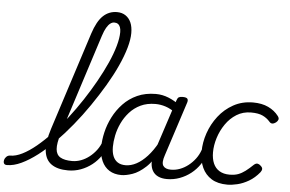

<svg xmlns="http://www.w3.org/2000/svg" viewBox="-221 -1114 1855 1228"><g transform="rotate(5 707.0 -500.0)"><path d="M-135 17Q-150 17 -154.5 7.5Q-159 -2 -156 -14Q-153 -26 -143 -35.5Q-133 -45 -119 -45Q-84 -45 -42 -66Q0 -87 46 -125Q92 -163 139 -213Q186 -263 231.5 -322Q277 -381 318.5 -444Q360 -507 395.5 -570.5Q431 -634 457.5 -693Q484 -752 498.5 -803.5Q513 -855 513 -893Q513 -906 523.5 -912.5Q534 -919 548 -919Q562 -919 573 -912.5Q584 -906 584 -893Q584 -852 568.5 -797.5Q553 -743 524 -679.5Q495 -616 455 -548.5Q415 -481 368 -412.5Q321 -344 269.5 -281Q218 -218 165 -164Q112 -110 59 -69.5Q6 -29 -43 -6Q-92 17 -135 17ZM257 17Q189 17 150 -10.5Q111 -38 104.5 -94.5Q98 -151 126 -238L329 -868Q355 -948 392.5 -983.5Q430 -1019 482 -1019Q514 -1019 537 -1003.5Q560 -988 572 -960.5Q584 -933 584 -893Q584 -877 573 -869.5Q562 -862 548 -862Q534 -862 523.5 -869.5Q513 -877 513 -893Q513 -912 508 -925Q503 -938 493.5 -944.5Q484 -951 470 -951Q457 -951 444.5 -941.5Q432 -932 420.5 -912.5Q409 -893 398 -859L190 -212Q170 -149 173 -112.5Q176 -76 202.5 -60.5Q229 -45 277 -45Q289 -45 294.5 -35.5Q300 -26 297 -14Q294 -2 284 7.5Q274 17 257 17Z M258 17Q245 17 240 7.5Q235 -2 237.5 -14Q240 -26 250 -35.5Q260 -45 278 -45Q307 -45 335 -55.5Q363 -66 388 -85.5Q413 -105 432.5 -131Q452 -157 463 -189Q468 -202 478.5 -202Q489 -202 497 -194Q505 -186 502 -173Q490 -133 466.5 -98Q443 -63 410.5 -37.5Q378 -12 339 2.5Q300 17 258 17Z M599 17Q554 17 522 -3Q490 -23 473 -61Q456 -99 456 -151Q456 -195 467.5 -245Q479 -295 503.5 -343.5Q528 -392 566 -432Q604 -472 656 -495.5Q708 -519 775 -519Q817 -519 856.5 -503Q896 -487 928 -462L916 -405Q876 -434 843 -444.5Q810 -455 778 -455Q724 -455 683 -435.5Q642 -416 612.5 -383Q583 -350 564.5 -310.5Q546 -271 538 -231Q530 -191 530 -158Q530 -123 540 -98.5Q550 -74 570 -61Q590 -48 621 -48Q655 -48 690 -66.5Q725 -85 759 -122Q793 -159 823 -214L837 -171Q799 -92 755 -51.5Q711 -11 670 3Q629 17 599 17ZM891 17Q859 17 835.5 6Q812 -5 799.5 -26.5Q787 -48 786 -77.5Q785 -107 796 -144L909 -489Q914 -505 922 -510Q930 -515 946 -515Q971 -515 977.5 -506.5Q984 -498 979 -482L866 -134Q849 -85 862.5 -65Q876 -45 912 -45Q923 -45 928 -35.5Q933 -26 931 -14Q929 -2 919 7.5Q909 17 891 17Z M893 17Q880 17 875 7.5Q870 -2 872.5 -14Q875 -26 885 -35.5Q895 -45 913 -45Q942 -45 970 -55.5Q998 -66 1023 -85.5Q1048 -105 1067.5 -131Q1087 -157 1098 -189Q1103 -202 1113.5 -202Q1124 -202 1132 -194Q1140 -186 1137 -173Q1125 -133 1101.5 -98Q1078 -63 1045.5 -37.5Q1013 -12 974 2.5Q935 17 893 17Z M1280 19Q1218 19 1178 -6Q1138 -31 1118 -74.5Q1098 -118 1098 -177Q1098 -236 1118.5 -296Q1139 -356 1178 -406.5Q1217 -457 1273 -488Q1329 -519 1399 -519Q1456 -519 1497 -499.5Q1538 -480 1563 -447Q1573 -434 1570 -424Q1567 -414 1556 -405Q1544 -396 1533 -395.5Q1522 -395 1513 -406Q1494 -428 1466.5 -441Q1439 -454 1392 -454Q1340 -454 1299 -428.5Q1258 -403 1229.5 -361.5Q1201 -320 1186 -272Q1171 -224 1171 -179Q1171 -138 1184 -108Q1197 -78 1223.5 -62Q1250 -46 1288 -46Q1321 -46 1344 -54.5Q1367 -63 1389.5 -80Q1412 -97 1439 -123Q1451 -133 1461.5 -131.5Q1472 -130 1481 -121Q1493 -111 1493.5 -101Q1494 -91 1485 -79Q1454 -41 1417 -19.5Q1380 2 1344 10.5Q1308 19 1280 19Z"/></g></svg>

Font: Playwrite RO Light
Style: Regular
Weight: 300
Version: Version 1.002